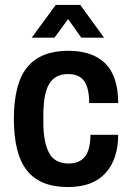

<svg xmlns="http://www.w3.org/2000/svg" viewBox="-20 -743 533 775"><path d="M108 -591 205 -723H304L400 -591H308L255 -666L200 -591ZM254 12Q142 12 89 -54.5Q36 -121 36 -263Q36 -407 90.5 -472.5Q145 -538 255 -538Q354 -538 405.5 -486.5Q457 -435 457 -327H340Q340 -387 320 -415.5Q300 -444 254 -444Q203 -444 179 -405Q155 -366 155 -278V-247Q155 -171 177.5 -127Q200 -83 257 -83Q301 -83 323 -111Q345 -139 345 -199H457Q457 -101 406 -44.5Q355 12 254 12Z"/></svg>

Font: Archivo SemiCondensed SemiBold
Style: Regular
Weight: 600
Width: 4
Designer: Hector Gatti
Foundry: Omnibus-Type
Version: Version 2.001; ttfautohint (v1.8.3)